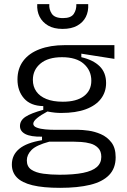

<svg xmlns="http://www.w3.org/2000/svg" viewBox="-20 -733 612 923"><path d="M269 170Q187 170 136 157.5Q85 145 61 120Q37 95 37 58Q37 12 72.5 -17.5Q108 -47 182 -59V-76Q128 -75 102 -88.5Q76 -102 76 -127Q76 -154 102.5 -171.5Q129 -189 188 -205V-223Q127 -224 95.5 -260Q64 -296 64 -351Q64 -403 91.5 -440Q119 -477 170.5 -496.5Q222 -516 291 -516H530V-450L371 -475V-458Q428 -445 459 -414.5Q490 -384 490 -334Q490 -291 465.5 -258.5Q441 -226 393 -208Q345 -190 274 -190Q259 -190 244 -191.5Q229 -193 208 -197Q176 -180 158 -165Q140 -150 140 -138Q140 -126 157 -119.5Q174 -113 198 -111Q222 -109 243 -109H355Q375 -109 405 -105Q435 -101 465 -88Q495 -75 515.5 -48.5Q536 -22 536 23Q536 76 504.5 108.5Q473 141 413.5 155.5Q354 170 269 170ZM266 107Q335 107 379.5 98Q424 89 445.5 70Q467 51 467 21Q467 -6 452 -21.5Q437 -37 415 -43Q393 -49 370.5 -50.5Q348 -52 332 -52H217Q154 -35 131.5 -12Q109 11 109 38Q109 68 130.5 82.5Q152 97 188 102Q224 107 266 107ZM282 -244Q348 -244 383.5 -271Q419 -298 419 -345Q419 -394 383 -426Q347 -458 278 -458Q211 -458 174.5 -427.5Q138 -397 138 -349Q138 -317 154.5 -293.5Q171 -270 203 -257Q235 -244 282 -244ZM159 -713H217Q215 -688 229 -667Q243 -646 283 -646Q321 -646 334.5 -666Q348 -686 347 -713H404Q406 -678 392.5 -651.5Q379 -625 351 -609.5Q323 -594 281 -594Q239 -594 211.5 -610Q184 -626 170.5 -652.5Q157 -679 159 -713Z"/></svg>

Font: Bricolage Grotesque 24pt Light
Style: Regular
Weight: 300
Designer: Mathieu Triay
Foundry: Atelier Triay
Version: Version 1.001;gftools[0.9.33.dev8+g029e19f]